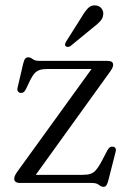

<svg xmlns="http://www.w3.org/2000/svg" viewBox="-20 -688 482 722"><path d="M386 -407.5 104 -16 89.5 -30.5H290Q308.5 -30.5 320 -34.2Q331.5 -38 340.2 -47.8Q349 -57.5 359 -75.5L384 -123Q389 -131.5 393.5 -134.5Q398 -137.5 404 -136.5Q411 -136 414 -131Q417 -126 415 -118L387.5 -10Q384 3 380.2 8.8Q376.5 14.5 369 14.5Q360.5 14.5 351.8 7.2Q343 0 325.5 0H56Q43.5 0 38.5 -4.5Q33.5 -9 33.5 -15.5Q33.5 -21.5 36.5 -28.2Q39.5 -35 49.5 -48.5L331.5 -438.5L341 -428.5H159Q141 -428.5 129.8 -425Q118.5 -421.5 110.2 -412.5Q102 -403.5 93.5 -386.5L77.5 -353Q73 -344 68.2 -341Q63.5 -338 57.5 -338.5Q51 -339.5 47.5 -344.5Q44 -349.5 46 -358L67 -448Q70.5 -462.5 74.8 -467.5Q79 -472.5 86 -472.5Q94.5 -472.5 103 -465.8Q111.5 -459 128.5 -459H384.5Q395.5 -459 400.5 -455.2Q405.5 -451.5 405.5 -444Q405.5 -438.5 401.8 -431Q398 -423.5 386 -407.5ZM286 -622.5Q299 -645 311.2 -657.5Q323.5 -670 341 -667.5Q355.5 -665.5 362.8 -654.8Q370 -644 368 -632Q366.5 -618.5 356.2 -607.5Q346 -596.5 330 -584.5L244 -514Q240 -512 235.5 -511.5Q231 -511 227.5 -514Q223.5 -517.5 224.8 -522.2Q226 -527 228.5 -531.5Z"/></svg>

Font: Fraunces 48pt Soft Wonky Light
Style: Regular
Weight: 300
Version: Version 1.000;[b76b70a41]